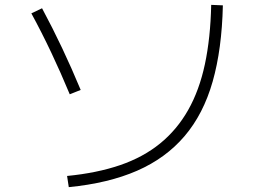

<svg xmlns="http://www.w3.org/2000/svg" viewBox="-20 -763 1040 790"><path d="M256 -39Q379 -51 474 -83.5Q569 -116 638.5 -172.5Q708 -229 754 -310Q800 -391 823 -498.5Q846 -606 849 -743L897 -741Q893 -561 855 -427.5Q817 -294 739.5 -203Q662 -112 544 -60.5Q426 -9 263 7ZM267 -375Q230 -464 191 -546.5Q152 -629 109 -708L153 -729Q196 -649 235.5 -565.5Q275 -482 312 -393Z"/></svg>

Font: M PLUS 2 Light
Style: Regular
Weight: 300
Designer: Coji Morishita
Foundry: UNDERFOREST DESIGN
Version: Version 1.001